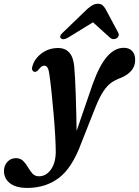

<svg xmlns="http://www.w3.org/2000/svg" viewBox="-126 -722 716 990"><path d="M352.5 -290Q387.5 -386.5 426.8 -431Q466 -475.5 512.5 -475.5Q540 -475.5 555.5 -458.8Q571 -442 571 -413.5Q571 -380 551 -357.2Q531 -334.5 497 -320.5Q470 -311 448.2 -295.8Q426.5 -280.5 406.8 -250.8Q387 -221 366 -168.5L293 16Q246 144 177.5 195.5Q109 247 15 247Q-44 247 -74.8 222.8Q-105.5 198.5 -105.5 159.5Q-105.5 132 -88.2 112.8Q-71 93.5 -44 93.5Q-20.5 93.5 -6.5 107.8Q7.5 122 18 140.2Q28.5 158.5 41.2 172.8Q54 187 75 187Q111 187 135.8 153.2Q160.5 119.5 161.5 63.5Q161.5 32.5 158.8 -18.5Q156 -69.5 151 -128.2Q146 -187 140.2 -242.5Q134.5 -298 128.5 -338.5Q123.5 -383.5 102.5 -383.5Q95.5 -383.5 88.5 -379Q81.5 -374.5 72 -362Q61.5 -349 50 -352Q44 -353.5 40.5 -361Q37 -368.5 42 -383.5Q54.5 -422.5 90.8 -448.5Q127 -474.5 175 -474.5Q209 -474.5 230.5 -451.5Q252 -428.5 256.5 -381.5Q258.5 -358.5 260.8 -320.2Q263 -282 264.5 -235.2Q266 -188.5 267.2 -140Q268.5 -91.5 269 -47ZM224 -527.5Q199.5 -513.5 187.5 -525Q177.5 -536 198.5 -554.5L324.5 -676Q339 -688.5 351.5 -695.5Q364 -702.5 379 -702.5Q394 -702.5 402.2 -695.5Q410.5 -688.5 418 -676L483 -554.5Q488 -545 485.5 -537.2Q483 -529.5 476 -525Q468.5 -520 459 -520.2Q449.5 -520.5 441.5 -527.5L353.5 -607Z"/></svg>

Font: Fraunces 9pt S000 SemiBold
Style: Italic
Weight: 600
Italic angle: -16°
Version: Version 1.000; ttfautohint (v1.8.3)